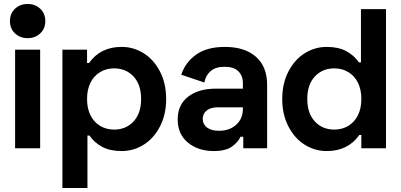

<svg xmlns="http://www.w3.org/2000/svg" viewBox="-20 -746 2018 966"><path d="M182 0H56V-496H182ZM30 -640Q30 -678 55.5 -702Q81 -726 119 -726Q157 -726 182.5 -702Q208 -678 208 -640Q208 -602 182.5 -578Q157 -554 119 -554Q81 -554 55.5 -578Q30 -602 30 -640Z M294 -496H418V-429H428Q485 -510 592 -510Q652 -510 703 -478Q754 -446 785 -386Q816 -326 816 -248Q816 -170 785 -110Q754 -50 703 -18Q652 14 592 14Q533 14 493.5 -7.5Q454 -29 430 -64H420V200H294ZM554 -94Q614 -94 652 -135Q690 -176 690 -248Q690 -320 652 -361Q614 -402 554 -402Q515 -402 484 -383.5Q453 -365 435.5 -330.5Q418 -296 418 -248Q418 -200 435.5 -165.5Q453 -131 484 -112.5Q515 -94 554 -94Z M892 -370Q912 -432 966.5 -471Q1021 -510 1112 -510Q1211 -510 1267.5 -460.5Q1324 -411 1324 -319V0H1204V-58H1190Q1179 -32 1147.5 -9Q1116 14 1056 14Q977 14 925.5 -28.5Q874 -71 874 -145Q874 -219 926.5 -259.5Q979 -300 1066 -300H1202V-328Q1202 -365 1179 -387.5Q1156 -410 1110 -410Q1065 -410 1040 -388.5Q1015 -367 1008 -331ZM1000 -148Q1000 -121 1021.5 -104.5Q1043 -88 1082 -88Q1135 -88 1168.5 -118.5Q1202 -149 1202 -198V-206H1075Q1040 -206 1020 -190Q1000 -174 1000 -148Z M1922 0H1798V-67H1788Q1731 14 1624 14Q1564 14 1513 -18Q1462 -50 1431 -110Q1400 -170 1400 -248Q1400 -326 1431 -386Q1462 -446 1513 -478Q1564 -510 1624 -510Q1683 -510 1722.5 -488.5Q1762 -467 1786 -432H1796V-700H1922ZM1662 -402Q1602 -402 1564 -361Q1526 -320 1526 -248Q1526 -176 1564 -135Q1602 -94 1662 -94Q1701 -94 1732 -112.5Q1763 -131 1780.5 -165.5Q1798 -200 1798 -248Q1798 -296 1780.5 -330.5Q1763 -365 1732 -383.5Q1701 -402 1662 -402Z"/></svg>

Font: Space Grotesk Variable
Style: Regular
Weight: 400
Designer: Florian Karsten (Space Grotesk), Colophon Foundry (Space Mono)
Foundry: Florian Karsten
Version: Version 1.106